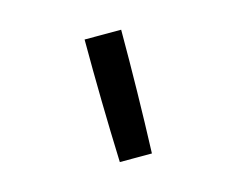

<svg xmlns="http://www.w3.org/2000/svg" viewBox="-59 -856 617 497"><g transform="rotate(-15 250.0 -607.0)"><path d="M207 -442Q204 -524 202.5 -606.5Q201 -689 201 -772H299Q299 -689 297.5 -606.5Q296 -524 293 -442Z"/></g></svg>

Font: Iosevka SS04 Medium
Style: Regular
Weight: 500
Monospace: yes
Designer: Belleve Invis
Foundry: Belleve Invis
Version: Version 19.0.0; ttfautohint (v1.8.4)